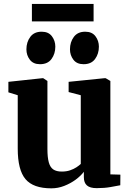

<svg xmlns="http://www.w3.org/2000/svg" viewBox="-20 -966 674 996"><path d="M481.5 10Q447 10 431 -4Q415 -18 415 -47V-75Q399.5 -54 372.8 -34.2Q346 -14.5 313.5 -1.8Q281 11 246.5 11Q152.5 11 112.2 -36.8Q72 -84.5 72 -195V-472L23.5 -487V-541.5L201 -560.5H204L226 -546V-193.5Q226 -150 233 -124.2Q240 -98.5 256.2 -87.2Q272.5 -76 300.5 -76Q324.5 -76 343.5 -82.5Q362.5 -89 376.5 -98.2Q390.5 -107.5 399 -115.5V-472L336 -488.5V-541.5L523 -560.5H528L552.5 -546V-61.5L604.5 -60L604 -5Q586 -1.5 554.2 4.2Q522.5 10 481.5 10ZM187 -633Q152.5 -633 134.8 -656.2Q117 -679.5 117 -710Q117 -747.5 137 -774.5Q157 -801.5 195.5 -801.5H196.5Q231.5 -801.5 249.2 -778Q267 -754.5 267 -724Q267 -687 247.2 -660Q227.5 -633 188 -633ZM413 -633Q378.5 -633 360.8 -656.2Q343 -679.5 343 -710Q343 -747.5 363 -774.5Q383 -801.5 422 -801.5H422.5Q457.5 -801.5 475.2 -778Q493 -754.5 493 -724Q493 -687 473.2 -660Q453.5 -633 414 -633ZM465.5 -945.5V-855H145.5V-945.5Z"/></svg>

Font: Merriweather 36pt ExtraBold
Style: Regular
Weight: 800
Designer: Eben Sorkin
Foundry: Eben Sorkin
Version: Version 2.100